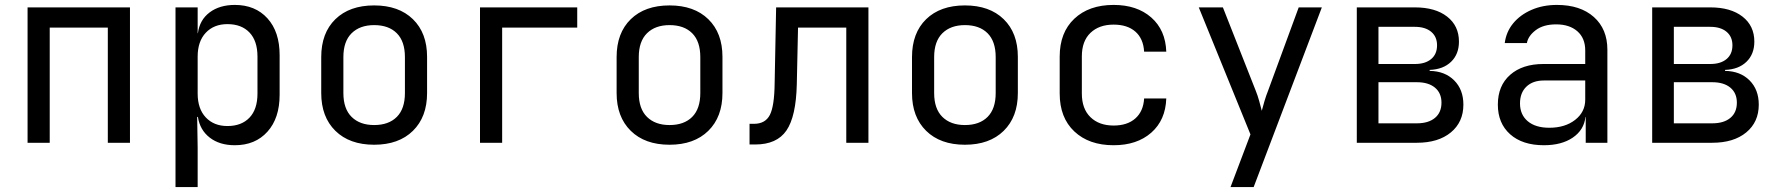

<svg xmlns="http://www.w3.org/2000/svg" viewBox="-20 -580 7240 780"><path d="M92 0V-550H508V0H418V-468H182V0Z M693 180V-550H783V-445H784Q791 -499 831.5 -529.5Q872 -560 934 -560Q1017 -560 1066.5 -505.5Q1116 -451 1116 -356V-195Q1116 -100 1066.5 -45Q1017 10 934 10Q872 10 832 -21Q792 -52 784 -105H781L783 20V180ZM904 -68Q961 -68 993.5 -102Q1026 -136 1026 -200V-350Q1026 -414 993.5 -448Q961 -482 904 -482Q849 -482 816 -447Q783 -412 783 -350V-200Q783 -138 816 -103Q849 -68 904 -68Z M1500 8Q1400 8 1342.5 -48.5Q1285 -105 1285 -202V-348Q1285 -446 1342.5 -502Q1400 -558 1500 -558Q1600 -558 1657.5 -502Q1715 -446 1715 -349V-202Q1715 -105 1657.5 -48.5Q1600 8 1500 8ZM1500 -72Q1559 -72 1592 -105Q1625 -138 1625 -202V-348Q1625 -412 1592 -445Q1559 -478 1500 -478Q1442 -478 1408.5 -445Q1375 -412 1375 -348V-202Q1375 -138 1408.5 -105Q1442 -72 1500 -72Z M1930 0V-550H2325V-468H2020V0Z M2700 8Q2600 8 2542.5 -48.5Q2485 -105 2485 -202V-348Q2485 -446 2542.5 -502Q2600 -558 2700 -558Q2800 -558 2857.5 -502Q2915 -446 2915 -349V-202Q2915 -105 2857.5 -48.5Q2800 8 2700 8ZM2700 -72Q2759 -72 2792 -105Q2825 -138 2825 -202V-348Q2825 -412 2792 -445Q2759 -478 2700 -478Q2642 -478 2608.5 -445Q2575 -412 2575 -348V-202Q2575 -138 2608.5 -105Q2642 -72 2700 -72Z M3025 7V-77H3043Q3089 -77 3107.5 -113Q3126 -149 3127 -242L3133 -550H3508V0H3418V-468H3222L3217 -238Q3214 -107 3175 -50Q3136 7 3048 7Z M3900 8Q3800 8 3742.5 -48.5Q3685 -105 3685 -202V-348Q3685 -446 3742.5 -502Q3800 -558 3900 -558Q4000 -558 4057.5 -502Q4115 -446 4115 -349V-202Q4115 -105 4057.5 -48.5Q4000 8 3900 8ZM3900 -72Q3959 -72 3992 -105Q4025 -138 4025 -202V-348Q4025 -412 3992 -445Q3959 -478 3900 -478Q3842 -478 3808.5 -445Q3775 -412 3775 -348V-202Q3775 -138 3808.5 -105Q3842 -72 3900 -72Z M4504 10Q4404 10 4344.5 -46Q4285 -102 4285 -200V-350Q4285 -448 4344.5 -504Q4404 -560 4504 -560Q4599 -560 4657 -509Q4715 -458 4718 -370H4628Q4625 -423 4592.5 -451.5Q4560 -480 4504 -480Q4445 -480 4410 -446.5Q4375 -413 4375 -351V-200Q4375 -138 4410 -104Q4445 -70 4504 -70Q4560 -70 4592.5 -99Q4625 -128 4628 -180H4718Q4715 -92 4657 -41Q4599 10 4504 10Z M4979 180 5060 -34 4850 -550H4948L5082 -210Q5089 -193 5095.5 -169.5Q5102 -146 5106 -130Q5110 -146 5117 -169.5Q5124 -193 5131 -210L5256 -550H5350L5073 180Z M5492 0V-550H5728Q5811 -550 5859 -512.5Q5907 -475 5907 -411Q5907 -360 5875 -329Q5843 -298 5788 -296V-292Q5850 -291 5887.5 -253.5Q5925 -216 5925 -155Q5925 -84 5874 -42Q5823 0 5736 0ZM5580 -320H5728Q5770 -320 5794 -340Q5818 -360 5818 -396Q5818 -431 5794 -451Q5770 -471 5728 -471H5580ZM5580 -79H5736Q5783 -79 5809.5 -101Q5836 -123 5836 -163Q5836 -202 5809.5 -224Q5783 -246 5736 -246H5580Z M6252 10Q6165 10 6115 -34.5Q6065 -79 6065 -155Q6065 -232 6115 -276Q6165 -320 6250 -320H6420V-375Q6420 -425 6388 -453Q6356 -481 6302 -481Q6250 -481 6219 -457.5Q6188 -434 6183 -405H6093Q6099 -451 6127.5 -485.5Q6156 -520 6202 -540Q6248 -560 6305 -560Q6400 -560 6455 -511Q6510 -462 6510 -378V0H6422V-105H6421Q6415 -52 6369.5 -21Q6324 10 6252 10ZM6274 -61Q6338 -61 6379 -93Q6420 -125 6420 -175V-253H6252Q6207 -253 6181 -228Q6155 -203 6155 -160Q6155 -114 6186.5 -87.5Q6218 -61 6274 -61Z M6692 0V-550H6928Q7011 -550 7059 -512.5Q7107 -475 7107 -411Q7107 -360 7075 -329Q7043 -298 6988 -296V-292Q7050 -291 7087.5 -253.5Q7125 -216 7125 -155Q7125 -84 7074 -42Q7023 0 6936 0ZM6780 -320H6928Q6970 -320 6994 -340Q7018 -360 7018 -396Q7018 -431 6994 -451Q6970 -471 6928 -471H6780ZM6780 -79H6936Q6983 -79 7009.5 -101Q7036 -123 7036 -163Q7036 -202 7009.5 -224Q6983 -246 6936 -246H6780Z"/></svg>

Font: JetBrainsMono NF
Style: Regular
Weight: 400
Designer: Philipp Nurullin, Konstantin Bulenkov
Foundry: JetBrains
Version: Version 2.251; ttfautohint (v1.8.3);Nerd Fonts 2.2.2